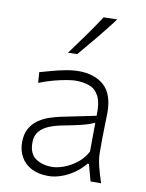

<svg xmlns="http://www.w3.org/2000/svg" viewBox="-89 -863 710 936"><g transform="rotate(10 265.5 -395.0)"><path d="M225.6 -37.1Q175.8 -37.1 143.6 -60.1Q111.3 -83 111.3 -137.7Q111.3 -172.4 129.6 -193.6Q147.9 -214.8 178 -226.8Q208 -238.8 243.2 -245.1Q296.9 -255.4 326.7 -262.7Q356.4 -270 371.8 -275.6Q387.2 -281.2 396.5 -285.6L395.5 -142.6Q376 -106.9 345.5 -83.5Q314.9 -60.1 282.7 -48.6Q250.5 -37.1 225.6 -37.1ZM214.8 9.8Q245.6 9.8 278.8 -1.7Q312 -13.2 342 -34.2Q372.1 -55.2 394 -82.5H400.9L423.3 0H475.6Q461.9 -42 452.6 -78.1Q443.4 -114.3 443.4 -146V-216.8Q443.4 -251.5 444.8 -286.1Q446.3 -320.8 446.3 -343.3Q446.3 -436 399.7 -477.8Q353 -519.5 273.9 -519.5Q244.1 -519.5 209 -512.7Q173.8 -505.9 140.9 -496.8Q107.9 -487.8 84.5 -481L88.4 -428.7Q126.5 -443.8 162.1 -453.1Q197.8 -462.4 225.3 -466.8Q252.9 -471.2 267.6 -471.2Q304.7 -471.2 335 -460.4Q365.2 -449.7 382.3 -417.5Q399.4 -385.3 397 -320.3L223.6 -284.7Q197.8 -279.3 169.4 -269.5Q141.1 -259.8 116.7 -242.7Q92.3 -225.6 76.9 -198.2Q61.5 -170.9 61.5 -130.4Q61.5 -89.4 79.6 -57.6Q97.7 -25.9 131.8 -8.1Q166 9.8 214.8 9.8ZM206.1 -598.6 252 -600.1Q293.9 -649.9 335 -699.5Q376 -749 414.6 -800.3L347.2 -798.8Q314.5 -748.5 278.8 -698.7Q243.2 -648.9 206.1 -598.6Z"/></g></svg>

Font: Pinar-VF-FD
Style: Regular
Weight: 300
Designer: Amin Abedi
Version: Version 3.0